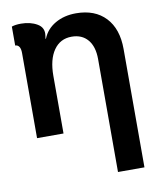

<svg xmlns="http://www.w3.org/2000/svg" viewBox="-84 -597 714 879"><g transform="rotate(-10 273.0 -157.5)"><path d="M55 0V-396Q55 -415 48.5 -425Q42 -435 30 -435V-523Q47 -529 73 -529Q117 -529 148.5 -510.5Q180 -492 174 -455L172 -441H174Q191 -484 232.5 -508Q274 -532 329 -532Q417 -532 466.5 -479.5Q516 -427 516 -333V217H393V-308Q393 -366 366 -398Q339 -430 291 -430Q238 -430 208 -387Q178 -344 178 -268V0Z"/></g></svg>

Font: Non Bureau Medium
Style: Regular
Weight: 500
Designer: Jona Saucedo
Foundry: Non Foundry
Version: Version 1.000; ttfautohint (v1.8.4)